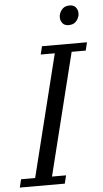

<svg xmlns="http://www.w3.org/2000/svg" viewBox="-81 -927 519 965"><g transform="rotate(-5 179.0 -445.0)"><path d="M-11 -41H60L213 -657H142L152 -698H379L369 -657H298L145 -41H216L206 0H-21ZM295 -792Q274 -792 264 -805Q254 -818 254 -832Q254 -836 254 -840.5Q254 -845 256 -850Q261 -867 273.5 -878.5Q286 -890 308 -890Q329 -890 339 -877Q349 -864 349 -850Q349 -846 349 -841.5Q349 -837 347 -832Q342 -815 329.5 -803.5Q317 -792 295 -792Z"/></g></svg>

Font: IBM Plex Serif
Style: Italic
Weight: 400
Italic angle: -14°
Designer: Mike Abbink, Paul van der Laan, Pieter van Rosmalen
Foundry: Bold Monday
Version: Version 3.001